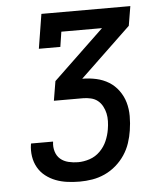

<svg xmlns="http://www.w3.org/2000/svg" viewBox="-53 -781 705 828"><g transform="rotate(-5 300.0 -367.5)"><path d="M259 0Q232 0 205.5 -3.5Q179 -7 155.5 -16Q132 -25 112 -40.5Q92 -56 79.5 -78Q67 -100 63 -126Q59 -152 63 -178Q63 -179 63.5 -180Q64 -181 64 -182H159Q159 -182 159 -181.5Q159 -181 159 -180Q156 -159 162 -139Q168 -119 182.5 -106.5Q197 -94 217.5 -89Q238 -84 259 -84Q284 -84 309.5 -92.5Q335 -101 354.5 -120.5Q374 -140 384.5 -164.5Q395 -189 399 -214Q402 -231 402.5 -249Q403 -267 399.5 -283Q396 -299 388 -314Q380 -329 367.5 -339Q355 -349 338 -353Q321 -357 304 -357H178L192 -441L412 -651H236L226 -586H133L157 -735H542L528 -651L308 -441Q339 -441 368.5 -434.5Q398 -428 422.5 -413Q447 -398 464.5 -374Q482 -350 490 -322Q498 -294 498 -263Q498 -232 493 -201Q489 -174 480 -147Q471 -120 455 -96Q439 -72 416.5 -52.5Q394 -33 367.5 -21Q341 -9 313.5 -4.5Q286 0 259 0Z"/></g></svg>

Font: Iosevka Slab MdExObl
Style: Regular
Weight: 500
Width: 7
Italic angle: -9°
Monospace: yes
Designer: Belleve Invis
Foundry: Belleve Invis
Version: Version 11.1.1; ttfautohint (v1.8.3)